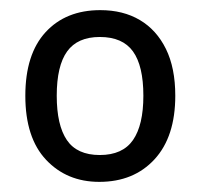

<svg xmlns="http://www.w3.org/2000/svg" viewBox="-20 -742 395 379"><path d="M326 -553Q326 -472 285 -427.5Q244 -383 176 -383Q112 -383 71 -426.5Q30 -470 30 -553Q30 -635 70 -678.5Q110 -722 178 -722Q223 -722 256 -702.5Q289 -683 307.5 -645.5Q326 -608 326 -553ZM92 -553Q92 -495 112 -465.5Q132 -436 177 -436Q222 -436 242.5 -465.5Q263 -495 263 -553Q263 -612 242.5 -640.5Q222 -669 177 -669Q133 -669 112.5 -640.5Q92 -612 92 -553Z"/></svg>

Font: Noto Sans Display
Style: Regular
Weight: 400
Designer: Monotype Design Team
Foundry: Monotype Imaging Inc.
Version: Version 2.003